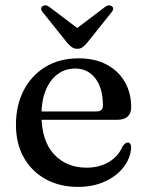

<svg xmlns="http://www.w3.org/2000/svg" viewBox="-20 -703 562 734"><path d="M481.5 -292.5Q481.5 -269.5 467.8 -257.2Q454 -245 428 -245H108.5V-277H348.5Q373.5 -277 373.5 -299Q373.5 -366 344.5 -403.5Q315.5 -441 267.5 -441Q229 -441 200 -419.2Q171 -397.5 154.8 -357.8Q138.5 -318 138.5 -264.5Q138.5 -165 186.2 -113.5Q234 -62 311 -62Q360.5 -62 397 -84.2Q433.5 -106.5 448.5 -143.5Q455 -151.5 459.2 -154.8Q463.5 -158 468.5 -158Q475.5 -158 478.5 -152Q481.5 -146 481.5 -138Q478.5 -97 451.8 -63Q425 -29 380.2 -8.8Q335.5 11.5 278.5 11.5Q208.5 11.5 154.8 -18Q101 -47.5 71 -100.8Q41 -154 41 -226Q41 -299.5 70.2 -356.8Q99.5 -414 153.2 -447Q207 -480 281 -480Q342.5 -480 387.5 -456.2Q432.5 -432.5 457 -390.2Q481.5 -348 481.5 -292.5ZM295.5 -580.5 169.5 -676Q161.5 -682 154.2 -682.5Q147 -683 142 -678.5Q137.5 -675.5 137.5 -669.2Q137.5 -663 144 -655.5L238 -538Q247 -528 255.5 -522.2Q264 -516.5 275.5 -516.5Q287 -516.5 295 -522.2Q303 -528 312 -538L406 -655.5Q412.5 -663 412.5 -669.2Q412.5 -675.5 408 -678.5Q403.5 -683 396 -682.5Q388.5 -682 381 -676L255 -580.5Z"/></svg>

Font: Fraunces 12pt
Style: Regular
Weight: 400
Version: Version 1.000;[b76b70a41]